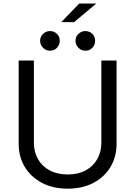

<svg xmlns="http://www.w3.org/2000/svg" viewBox="-20 -1077 781 1109"><path d="M565.4 -727.5H653.3V-246.1Q653.3 -171.4 618.4 -113Q583.5 -54.7 520 -21Q456.5 12.7 371.1 12.7Q285.6 12.7 221.9 -21Q158.2 -54.7 123 -113Q87.9 -171.4 87.9 -246.1V-727.5H175.8V-252.9Q175.8 -199.7 199.2 -158.2Q222.7 -116.7 266.6 -93Q310.5 -69.3 371.1 -69.3Q431.6 -69.3 475.1 -93Q518.6 -116.7 542 -158.2Q565.4 -199.7 565.4 -252.9ZM334 -949.2 437.5 -1056.6H536.1L408.2 -949.2ZM268.6 -784.2Q246.1 -783.7 228.8 -801Q211.4 -818.4 211.9 -840.8Q211.4 -865.2 228.8 -881.3Q246.1 -897.5 268.6 -897.5Q293 -897.5 309.1 -881.3Q325.2 -865.2 325.2 -840.8Q325.2 -818.4 309.1 -801Q293 -783.7 268.6 -784.2ZM472.7 -784.2Q450.2 -783.7 433.1 -801Q416 -818.4 416 -840.8Q416 -865.2 433.1 -881.3Q450.2 -897.5 472.7 -897.5Q497.1 -897.5 513.4 -881.3Q529.8 -865.2 529.3 -840.8Q529.8 -818.4 513.4 -801Q497.1 -783.7 472.7 -784.2Z"/></svg>

Font: Inter V
Style: 
Weight: 400
Designer: Rasmus Andersson
Foundry: rsms
Version: Version 4.000;git-a3f224843